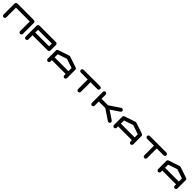

<svg xmlns="http://www.w3.org/2000/svg" viewBox="1049 -3840 6971 6971"><g transform="rotate(45 4535.0 -354.5)"><path d="M991.7 -709Q1021 -709 1041.7 -688.2Q1062.5 -667.5 1062.5 -638.2V-71.3Q1062.5 -42 1041.7 -21Q1021 0 991.7 0Q962.4 0 941.7 -21Q920.9 -42 920.9 -71.3V-567.4H212.4V-71.3Q212.4 -42 191.7 -21Q170.9 0 141.6 0Q112.3 0 91.6 -21Q70.8 -42 70.8 -71.3V-638.2Q70.8 -667.5 91.6 -688.2Q112.3 -709 141.6 -709Z M2054.7 -425.3V-566.9H1346.2V-425.3ZM2196.8 -354.5Q2196.8 -325.2 2176 -304.4Q2155.3 -283.7 2125.5 -283.7H1346.2V-70.8Q1346.2 -41.5 1325.4 -20.8Q1304.7 0 1275.4 0Q1246.1 0 1225.3 -20.8Q1204.6 -41.5 1204.6 -70.8V-638.2Q1204.6 -667.5 1225.3 -688.2Q1246.1 -709 1275.4 -709H2125.5Q2155.3 -709 2176 -688.2Q2196.8 -667.5 2196.8 -638.2Z M3189 -283.2V-444.8L2834.5 -563L2480.5 -444.8V-283.2ZM3330.6 -70.8Q3330.6 -41.5 3309.8 -20.8Q3289.1 0 3259.8 0Q3230.5 0 3209.7 -20.8Q3189 -41.5 3189 -70.8V-141.6H2480.5V-70.8Q2480.5 -41.5 2459.5 -20.8Q2438.5 0 2409.2 0Q2379.9 0 2359.1 -20.8Q2338.4 -41.5 2338.4 -70.8V-496.1Q2338.4 -543 2386.7 -563L2387.7 -563.5H2388.2L2812 -705.1Q2822.8 -708.5 2834.5 -708.5Q2846.2 -708.5 2856.9 -705.1L3280.8 -563.5H3281.7L3282.2 -563Q3330.6 -543 3330.6 -496.1Z M4393.1 -709Q4422.4 -709 4443.4 -688.2Q4464.4 -667.5 4464.4 -638.2Q4464.4 -608.4 4443.4 -587.6Q4422.4 -566.9 4393.1 -566.9H4039.1V-70.8Q4039.1 -41.5 4018.3 -20.8Q3997.6 0 3968.3 0Q3938.5 0 3917.7 -20.8Q3897 -41.5 3897 -70.8V-566.9H3543Q3513.7 -566.9 3492.9 -587.6Q3472.2 -608.4 3472.2 -638.2Q3472.2 -667.5 3492.9 -688.2Q3513.7 -709 3543 -709Z M5566.4 -129.9Q5598.1 -107.9 5598.1 -70.8Q5598.1 -41.5 5577.4 -20.8Q5556.6 0 5527.3 0Q5504.9 0 5487.3 -12.2L5080.6 -283.7L4747.6 -284.2V-70.8Q4747.6 -41.5 4726.8 -20.8Q4706.1 0 4676.8 0Q4647.5 0 4626.7 -20.8Q4606 -41.5 4606 -70.8V-637.7Q4606 -667 4626.7 -687.7Q4647.5 -708.5 4676.8 -708.5Q4706.1 -708.5 4726.6 -688.2Q4747.1 -668 4747.6 -637.7V-425.8L5080.6 -425.3L5487.3 -696.3Q5504.9 -708.5 5527.3 -708.5Q5556.6 -708.5 5577.4 -687.7Q5598.1 -667 5598.1 -637.7Q5598.1 -601.1 5566.4 -578.6L5230 -354.5Z M6590.3 -283.2V-444.8L6235.8 -563L5881.8 -444.8V-283.2ZM6731.9 -70.8Q6731.9 -41.5 6711.2 -20.8Q6690.4 0 6661.1 0Q6631.8 0 6611.1 -20.8Q6590.3 -41.5 6590.3 -70.8V-141.6H5881.8V-70.8Q5881.8 -41.5 5860.8 -20.8Q5839.8 0 5810.5 0Q5781.2 0 5760.5 -20.8Q5739.7 -41.5 5739.7 -70.8V-496.1Q5739.7 -543 5788.1 -563L5789.1 -563.5H5789.6L6213.4 -705.1Q6224.1 -708.5 6235.8 -708.5Q6247.6 -708.5 6258.3 -705.1L6682.1 -563.5H6683.1L6683.6 -563Q6731.9 -543 6731.9 -496.1Z M7794.4 -709Q7823.7 -709 7844.7 -688.2Q7865.7 -667.5 7865.7 -638.2Q7865.7 -608.4 7844.7 -587.6Q7823.7 -566.9 7794.4 -566.9H7440.4V-70.8Q7440.4 -41.5 7419.7 -20.8Q7398.9 0 7369.6 0Q7339.8 0 7319.1 -20.8Q7298.3 -41.5 7298.3 -70.8V-566.9H6944.3Q6915 -566.9 6894.3 -587.6Q6873.5 -608.4 6873.5 -638.2Q6873.5 -667.5 6894.3 -688.2Q6915 -709 6944.3 -709Z M8857.9 -283.2V-444.8L8503.4 -563L8149.4 -444.8V-283.2ZM8999.5 -70.8Q8999.5 -41.5 8978.8 -20.8Q8958 0 8928.7 0Q8899.4 0 8878.7 -20.8Q8857.9 -41.5 8857.9 -70.8V-141.6H8149.4V-70.8Q8149.4 -41.5 8128.4 -20.8Q8107.4 0 8078.1 0Q8048.8 0 8028.1 -20.8Q8007.3 -41.5 8007.3 -70.8V-496.1Q8007.3 -543 8055.7 -563L8056.6 -563.5H8057.1L8481 -705.1Q8491.7 -708.5 8503.4 -708.5Q8515.1 -708.5 8525.9 -705.1L8949.7 -563.5H8950.7L8951.2 -563Q8999.5 -543 8999.5 -496.1Z"/></g></svg>

Font: Robtronika
Style: Regular
Weight: 400
Designer: GGBot
Version: 1.00